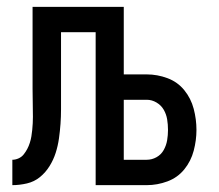

<svg xmlns="http://www.w3.org/2000/svg" viewBox="-20 -540 640 560"><path d="M16 0V-74Q25 -74 34 -78Q43 -82 49 -89.5Q55 -97 59.5 -105.5Q64 -114 67 -123.5Q70 -133 71.5 -142Q73 -151 74 -161Q75 -171 75.5 -180.5Q76 -190 76 -199Q76 -220 75.5 -240.5Q75 -261 75 -281V-520H341V-323H408Q439 -323 468.5 -312Q498 -301 517.5 -277Q537 -253 545 -222.5Q553 -192 553 -161Q553 -131 545 -100.5Q537 -70 517.5 -46Q498 -22 468.5 -11Q439 0 408 0H259V-446H158V-281Q158 -279 158 -277.5Q158 -276 158 -275V-271Q158 -269 158 -267.5Q158 -266 158 -265Q158 -243 158 -221.5Q158 -200 156.5 -179Q155 -158 152 -136.5Q149 -115 142.5 -94.5Q136 -74 124.5 -55.5Q113 -37 96.5 -23.5Q80 -10 58.5 -5Q37 0 16 0ZM408 -74Q423 -74 436.5 -81.5Q450 -89 457.5 -102.5Q465 -116 467.5 -131Q470 -146 470 -161Q470 -177 467.5 -192Q465 -207 457.5 -220Q450 -233 436.5 -241Q423 -249 408 -249H341V-74Z"/></svg>

Font: Iosevka SS04 Extended
Style: Regular
Weight: 400
Width: 7
Monospace: yes
Designer: Belleve Invis
Foundry: Belleve Invis
Version: Version 19.0.0; ttfautohint (v1.8.4)